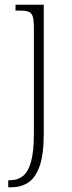

<svg xmlns="http://www.w3.org/2000/svg" viewBox="-20 -556 304 816"><path d="M15 240V210H23Q55 210 77.5 192Q100 174 112 131Q124 88 124 12V-438Q124 -471 119 -486.5Q114 -502 100.5 -506.5Q87 -511 63 -511H46V-536H166V11Q166 101 148 151Q130 201 99 220.5Q68 240 28 240Z"/></svg>

Font: Noto Serif Georgian SemiCondensed ExtraLight
Style: Regular
Weight: 200
Width: 4
Designer: Monotype Design Team, Akaki Razmadze
Foundry: Google LLC
Version: Version 2.003; ttfautohint (v1.8.4.7-5d5b)